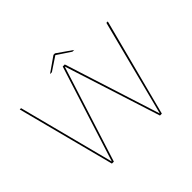

<svg xmlns="http://www.w3.org/2000/svg" viewBox="-166 -1012 1253 1253"><g transform="rotate(-45 460.0 -386.0)"><path d="M221.5 0H239.5L451 -664H452.5L665 0H682.5L858.5 -675H845.5L674.5 -12H673L461.5 -675H442.5L231.5 -12H230L58 -675H46ZM349 -698.5H366L461 -761.5L555.5 -698.5H572L467.5 -771.5H453.5Z"/></g></svg>

Font: Anybody SemiExpanded Thin
Style: Regular
Weight: 250
Width: 6
Version: Version 1.113;gftools[0.9.25]